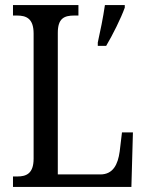

<svg xmlns="http://www.w3.org/2000/svg" viewBox="-20 -734 576 754"><path d="M31 0H496L502 -214H459L450 -139C443 -88 424 -49 374 -49H207V-605C207 -662 232 -673 272 -673H288V-714H31V-673H46C83 -673 112 -662 112 -602V-111C112 -52 83 -41 48 -41H31ZM364 -567V-554H397C422 -596 455 -662 470 -704V-714H392C385 -665 374 -612 364 -567Z"/></svg>

Font: Noto Serif Ethiopic Cn
Style: Regular
Weight: 400
Width: 3
Designer: Monotype Design Team
Foundry: Monotype Imaging Inc.
Version: Version 2.102